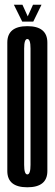

<svg xmlns="http://www.w3.org/2000/svg" viewBox="-20 -790 232 814"><path d="M95.9 4Q11 4 11 -65.1Q11 -134.2 11 -337.4Q11 -539.9 11 -609.5Q11 -679.1 95.9 -679.1Q180.8 -679.1 180.8 -609.2Q180.8 -539.2 180.8 -337.4Q180.8 -134.2 180.8 -65.1Q180.8 4 95.9 4ZM95.9 -50.5Q109.4 -50.5 109.4 -91.2Q109.4 -132 109.4 -337.4Q109.4 -544 109.4 -584.3Q109.4 -624.6 95.9 -624.6Q82.4 -624.6 82.4 -584.3Q82.4 -544 82.4 -337.4Q82.4 -132 82.4 -91.2Q82.4 -50.5 95.9 -50.5ZM74.2 -698.5 38.9 -769.8H75.2L97.6 -720.6L119.9 -769.8H155.9L121.1 -698.5Z"/></svg>

Font: Anybody UltraCondensed Thin
Style: Regular
Weight: 100
Width: 1
Designer: Tyler Finck
Foundry: Etcetera Type Company
Version: Version 1.110